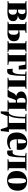

<svg xmlns="http://www.w3.org/2000/svg" viewBox="2160 -2722 741 5102"><g transform="rotate(90 2531.0 -170.5)"><path d="M291 4Q263.5 4 233.5 3Q203.5 2 174.2 1Q145 0 120.5 0H6V-19L68 -36V-466.5L6 -483.5V-502.5H117.5Q143 -502.5 174.8 -504Q206.5 -505.5 239.5 -507Q272.5 -508.5 300.5 -508.5Q367.5 -508.5 414.5 -497Q461.5 -485.5 486.2 -460.8Q511 -436 511 -395.5Q511 -343.5 479.2 -314.2Q447.5 -285 391 -273.5Q433.5 -272.5 467.5 -259.5Q501.5 -246.5 521.8 -219.2Q542 -192 542 -148Q542 -99.5 517.2 -65.5Q492.5 -31.5 437.5 -13.8Q382.5 4 291 4ZM276.5 -29Q312.5 -29 341.2 -58.8Q370 -88.5 370 -140Q370 -195 343.2 -221.5Q316.5 -248 276.5 -248H234V-34Q239.5 -32.5 246 -31.5Q252.5 -30.5 260.2 -29.8Q268 -29 276.5 -29ZM234 -279H276Q302 -279 319.2 -294.2Q336.5 -309.5 345.2 -335Q354 -360.5 354 -391.5Q354 -418.5 343.8 -437.2Q333.5 -456 316.2 -465.8Q299 -475.5 278.5 -475.5Q264.5 -475.5 253.8 -474.2Q243 -473 234 -471.5Z M1067 0V-19L1129 -36V-466.5L1068 -483.5V-502.5H1358V-483.5L1297 -466.5V-36L1359 -19V0ZM557 0V-19L619 -36V-466.5L559 -483.5V-502.5H857V-483.5L785 -466.5V-306Q798 -311 813 -314.8Q828 -318.5 847.2 -320.8Q866.5 -323 890.5 -323Q944.5 -323 986.5 -308.2Q1028.5 -293.5 1052.2 -260.2Q1076 -227 1076 -171Q1076 -115.5 1051.8 -76.8Q1027.5 -38 981.5 -17.5Q935.5 3 870 3Q859 3 835.5 2.5Q812 2 784.2 1.5Q756.5 1 731.8 0.5Q707 0 692.5 0ZM816 -28Q852 -28 878.5 -59.8Q905 -91.5 905 -163Q905 -232 880.5 -260.5Q856 -289 823 -289Q813.5 -289 802 -287.2Q790.5 -285.5 785 -283V-32Q790 -30 798.8 -29Q807.5 -28 816 -28Z M1382.5 0V-19L1444.5 -36V-466.5L1382.5 -483.5V-502.5H1822L1827 -298H1728L1697 -472L1613.5 -477V-36L1707.5 -19V0Z M1861.5 11Q1843 11 1832.5 9Q1822 7 1814.5 5L1806.5 -139Q1816.5 -136.5 1830.8 -134.8Q1845 -133 1862 -133Q1895 -133 1916 -165.2Q1937 -197.5 1946.8 -270.8Q1956.5 -344 1956.5 -466.5L1875.5 -483.5V-502.5H2342.5V-483.5L2282.5 -466.5V-36L2344.5 -19V0H2043.5V-19L2113.5 -36V-467.5H1996.5V-421.5Q1996.5 -320.5 1989.8 -242.2Q1983 -164 1973.5 -112.8Q1964 -61.5 1954.5 -42Q1938 -7.5 1912.2 1.8Q1886.5 11 1861.5 11Z M2357.5 0V-19L2377.5 -28Q2397 -37 2409.2 -60.2Q2421.5 -83.5 2433 -113Q2444.5 -142.5 2460.5 -170Q2476.5 -197.5 2503.8 -215.8Q2531 -234 2575 -234.5L2586 -223Q2530 -223.5 2490.5 -242.2Q2451 -261 2430.2 -292.5Q2409.5 -324 2409.5 -361.5Q2409.5 -407.5 2439.5 -441.5Q2469.5 -475.5 2526.2 -494.2Q2583 -513 2663 -513Q2694 -513 2721.5 -510.5Q2749 -508 2774.5 -505.2Q2800 -502.5 2824.5 -502.5H2931.5V-483L2871.5 -466V-36L2933.5 -19V0H2642.5V-19L2705.5 -36V-221H2651.5Q2637 -211.5 2625.2 -186.5Q2613.5 -161.5 2603.5 -130Q2593.5 -98.5 2583.5 -68.8Q2573.5 -39 2562.8 -19.5Q2552 0 2538.5 0ZM2669 -250Q2674.5 -250 2681.2 -250.5Q2688 -251 2694.5 -251.8Q2701 -252.5 2705.5 -253V-475Q2701.5 -476 2694.2 -476.5Q2687 -477 2679.2 -477.5Q2671.5 -478 2665 -478Q2643 -478 2623.5 -469.2Q2604 -460.5 2592.2 -438Q2580.5 -415.5 2580.5 -374.5Q2580.5 -332 2591.5 -304.2Q2602.5 -276.5 2622.5 -263.2Q2642.5 -250 2669 -250Z M2982 0V-31L2992 -36Q3016.5 -57.5 3034.2 -94.2Q3052 -131 3063.5 -184.2Q3075 -237.5 3080.5 -307.8Q3086 -378 3086 -466.5L3004 -483.5V-502.5H3474.5V-483.5L3417 -466.5V0ZM3045.5 -36H3246.5V-467.5H3127V-435.5Q3127 -357.5 3121.5 -292.2Q3116 -227 3105.2 -176Q3094.5 -125 3079.5 -89.5Q3064.5 -54 3045.5 -36ZM2938 180Q2939.5 144 2940.8 108Q2942 72 2943.2 36Q2944.5 0 2945.5 -36H3130L3070 -4Q3063 10 3052.5 34.5Q3042 59 3030.2 87Q3018.5 115 3008.5 140Q2998.5 165 2992.5 180ZM3411 180Q3406 162 3398.2 136.8Q3390.5 111.5 3382 84.8Q3373.5 58 3365.5 34.5Q3357.5 11 3352 -3L3337 -36H3486Q3483.5 -16.5 3480.8 6.2Q3478 29 3475.2 53Q3472.5 77 3470 100Q3467.5 123 3465.2 143.5Q3463 164 3461.5 180Z M3749.5 12Q3662 12 3606.8 -19Q3551.5 -50 3525.5 -107.2Q3499.5 -164.5 3499.5 -242.5Q3499.5 -307 3518 -358.2Q3536.5 -409.5 3570.5 -446Q3604.5 -482.5 3651.2 -501.8Q3698 -521 3755 -521Q3852 -521 3906.5 -474Q3961 -427 3962.5 -337.5Q3962.5 -303 3960.5 -279.2Q3958.5 -255.5 3954.5 -245H3680Q3682 -191 3691.5 -155Q3701 -119 3718 -97.8Q3735 -76.5 3759.8 -67.2Q3784.5 -58 3816.5 -58Q3843 -58 3878 -66.5Q3913 -75 3934 -91L3947 -63Q3933.5 -48 3903.2 -30.5Q3873 -13 3833 -0.5Q3793 12 3749.5 12ZM3679 -268.5 3787.5 -279Q3788 -296.5 3788 -311.8Q3788 -327 3788.5 -344.5Q3788.5 -419 3780.8 -456Q3773 -493 3745 -493Q3732.5 -493 3720.2 -481.5Q3708 -470 3698 -443.8Q3688 -417.5 3682.8 -374.5Q3677.5 -331.5 3679 -268.5Z M4028.5 11Q4010 11 3999.5 9Q3989 7 3981.5 5L3973.5 -139Q3983.5 -136.5 3997.8 -134.8Q4012 -133 4029 -133Q4062 -133 4083 -165.2Q4104 -197.5 4113.8 -270.8Q4123.5 -344 4123.5 -466.5L4042.5 -483.5V-502.5H4509.5V-483.5L4449.5 -466.5V-36L4511.5 -19V0H4210.5V-19L4280.5 -36V-467.5H4163.5V-421.5Q4163.5 -320.5 4156.8 -242.2Q4150 -164 4140.5 -112.8Q4131 -61.5 4121.5 -42Q4105 -7.5 4079.2 1.8Q4053.5 11 4028.5 11Z M4523 -244Q4523 -316.5 4545.5 -368.5Q4568 -420.5 4606.8 -454Q4645.5 -487.5 4694.5 -503.5Q4743.5 -519.5 4796.5 -519.5Q4874.5 -519.5 4930.5 -491.2Q4986.5 -463 5016.5 -406Q5046.5 -349 5046.5 -262.5Q5046.5 -190.5 5024 -138.5Q5001.5 -86.5 4963 -53.2Q4924.5 -20 4875.5 -4Q4826.5 12 4773 12Q4716.5 12 4670.5 -3.5Q4624.5 -19 4591.5 -50.8Q4558.5 -82.5 4540.8 -130.8Q4523 -179 4523 -244ZM4786 -16Q4811.5 -16 4827 -39.8Q4842.5 -63.5 4849.2 -114Q4856 -164.5 4856 -244.5Q4856 -299 4853.2 -344.2Q4850.5 -389.5 4843 -422.5Q4835.5 -455.5 4821.8 -473.5Q4808 -491.5 4786.5 -491.5Q4759 -491.5 4743 -468Q4727 -444.5 4720.2 -393.8Q4713.5 -343 4713.5 -261Q4713.5 -207.5 4716.2 -162.8Q4719 -118 4726.8 -85Q4734.5 -52 4748.8 -34Q4763 -16 4786 -16Z"/></g></svg>

Font: Merriweather 144pt Black
Style: Regular
Weight: 900
Version: Version 2.100